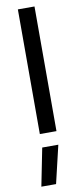

<svg xmlns="http://www.w3.org/2000/svg" viewBox="-109 -749 468 1080"><g transform="rotate(-10 125.5 -209.5)"><path d="M78 0H173V-712H78ZM35 293H119L170 77H78Z"/></g></svg>

Font: TitilliumText22L
Style: 600 wt
Weight: 600
Designer: Campivisivi
Foundry: Campivisivi
Version: 1.000